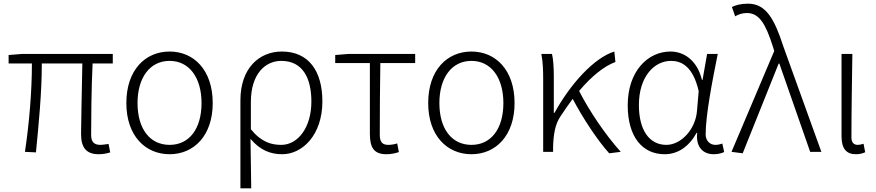

<svg xmlns="http://www.w3.org/2000/svg" viewBox="-20 -828 4779 1047"><path d="M519 13C545 13 564 8 581 3L572 -43C550 -40 537 -38 528 -38C493 -38 477 -54 477 -92C477 -155 478 -348 485 -482H595V-534H102L27 -528V-482H154C154 -326 139 -154 116 0L176 3C191 -150 208 -322 208 -482H429C427 -352 422 -164 422 -98C422 -22 451 13 519 13Z M905 13C1037 13 1140 -88 1140 -266C1140 -446 1037 -547 905 -547C772 -547 669 -446 669 -266C669 -88 772 13 905 13ZM905 -38C796 -38 730 -127 730 -266C730 -403 796 -496 905 -496C1013 -496 1079 -403 1079 -266C1079 -127 1013 -38 905 -38Z M1291 199H1350C1349 96 1348 32 1346 -71C1399 -8 1456 13 1519 13C1630 13 1738 -93 1738 -275C1738 -441 1663 -547 1517 -547C1395 -547 1291 -458 1291 -281ZM1514 -38C1461 -38 1406 -52 1348 -123V-271C1348 -426 1427 -496 1514 -496C1630 -496 1678 -403 1678 -274C1678 -132 1604 -38 1514 -38Z M2087 13C2114 13 2140 7 2155 1L2146 -46C2131 -41 2114 -38 2097 -38C2065 -38 2051 -54 2051 -92C2051 -219 2052 -350 2054 -484H2244V-534H1882L1808 -528V-484H1997V-98C1997 -22 2020 13 2087 13Z M2551 13C2683 13 2786 -88 2786 -266C2786 -446 2683 -547 2551 -547C2418 -547 2315 -446 2315 -266C2315 -88 2418 13 2551 13ZM2551 -38C2442 -38 2376 -127 2376 -266C2376 -403 2442 -496 2551 -496C2659 -496 2725 -403 2725 -266C2725 -127 2659 -38 2551 -38Z M3302 8 3365 0C3281 -93 3191 -227 3138 -332C3207 -414 3276 -468 3336 -490L3330 -547C3220 -513 3091 -371 3004 -213H3000V-412C3000 -457 2997 -508 2990 -534H2932C2941 -490 2942 -438 2942 -395V0H2996V-26C2998 -91 3006 -149 3036 -193C3058 -227 3081 -259 3103 -289C3156 -188 3237 -64 3302 8Z M3604 13C3676 13 3736 -27 3779 -104H3782C3773 -26 3814 13 3872 13C3898 13 3916 7 3929 1L3919 -45C3908 -41 3894 -38 3881 -38C3852 -38 3828 -60 3828 -95C3828 -200 3864 -385 3894 -534H3836L3811 -392H3808C3780 -505 3705 -547 3636 -547C3513 -547 3403 -440 3403 -254C3403 -78 3486 13 3604 13ZM3614 -38C3519 -38 3464 -121 3464 -255C3464 -411 3548 -496 3639 -496C3691 -496 3758 -472 3790 -331L3781 -226C3774 -123 3694 -38 3614 -38Z M4030 8 4226 -481H4230L4398 0H4459L4252 -574C4203 -725 4157 -808 4059 -808C4020 -808 3992 -800 3971 -790L3989 -739C4006 -749 4026 -757 4053 -757C4122 -757 4156 -694 4194 -576L4202 -550L3969 0Z M4647 13C4670 13 4686 8 4698 2L4689 -44C4676 -40 4667 -38 4657 -38C4637 -38 4623 -50 4623 -78C4623 -225 4626 -379 4628 -534H4569V-85C4569 -19 4594 13 4647 13Z"/></svg>

Font: Noto Sans TC Light
Style: Regular
Weight: 300
Designer: Ryoko NISHIZUKA 西塚涼子 (kana, bopomofo & ideographs); Paul D. Hunt (Latin, Greek & Cyrillic); Sandoll Communications 산돌커뮤니
Foundry: Adobe
Version: Version 2.004;hotconv 1.0.118;makeotfexe 2.5.65603